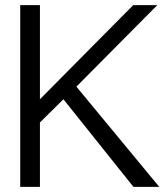

<svg xmlns="http://www.w3.org/2000/svg" viewBox="-20 -731 645 751"><path d="M59.1 -710.9V0H136.2V-252L228 -342.8L502 0H603L278.8 -392.1L595.2 -710.9H501L136.2 -342.8V-710.9Z"/></svg>

Font: Tuffy
Style: Regular
Weight: 500
Designer: Thatcher Ulrich, Karoly Barta and Michael Everson
Version: Version 001.270